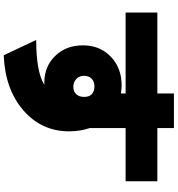

<svg xmlns="http://www.w3.org/2000/svg" viewBox="19 -887 962 1040"><g transform="rotate(90 500.0 -367.0)"><path d="M47.9 -566.4V-738.3H486.3V-828.1H673.8V-738.3H961.9V-566.4H673.8V-372.1Q691.4 -320.3 691.4 -260.7Q691.4 -110.4 576.7 -11.7Q461.9 86.9 279.3 93.8L196.3 -82Q368.2 -82 439.5 -126H428.7Q339.8 -126 282.7 -185.1Q225.6 -244.1 225.6 -335.4Q225.6 -426.8 286.6 -485.8Q347.7 -544.9 443.4 -544.9Q459 -544.9 486.3 -541V-566.4ZM406.2 -382.3Q390.6 -367.2 390.6 -341.3Q390.6 -315.4 407.7 -299.3Q424.8 -283.2 450.2 -283.2Q475.6 -283.2 490.2 -298.8Q504.9 -314.5 504.9 -342.3Q504.9 -370.1 489.3 -383.8Q473.6 -397.5 447.8 -397.5Q421.9 -397.5 406.2 -382.3Z"/></g></svg>

Font: GenEi M Gothic v2 Black
Style: Regular
Weight: 900
Version: Version 2.0